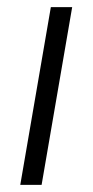

<svg xmlns="http://www.w3.org/2000/svg" viewBox="-20 -520 261 540"><path d="M37 0 123 -500H183L97 0Z"/></svg>

Font: Figtree Light
Style: Italic
Weight: 300
Italic angle: -9.5°
Foundry: Erik Kennedy
Version: Version 2.001; ttfautohint (v1.8.4.7-5d5b);gftools[0.9.27]